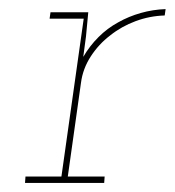

<svg xmlns="http://www.w3.org/2000/svg" viewBox="-20 -402 384 422"><path d="M36 -14 35 0H209L210 -14H129L158 -220Q162 -251 179.5 -278Q197 -305 222 -324Q247 -344 278 -355.5Q309 -367 342 -368L344 -382Q316 -381 289.5 -373.5Q263 -366 240 -353Q216 -340 196.5 -320.5Q177 -301 163 -277Q165 -290 166 -299.5Q167 -309 169 -322L174 -375H91L89 -361H164L115 -14Z"/></svg>

Font: Josefin Slab Thin
Style: Italic
Weight: 100
Italic angle: -12°
Designer: Santiago Orozco
Foundry: Typemade
Version: Version 2.000